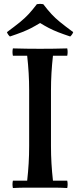

<svg xmlns="http://www.w3.org/2000/svg" viewBox="-20 -946 404 968"><path d="M45 2Q41 -17 45 -35H117Q122 -80 124.5 -122.5Q127 -165 127 -210V-490Q127 -535 124.5 -577.5Q122 -620 117 -665H45Q41 -684 45 -702Q80 -701 114 -700.5Q148 -700 182 -700Q217 -700 251 -700.5Q285 -701 319 -702Q323 -684 319 -665H247Q242 -620 239.5 -577.5Q237 -535 237 -490V-210Q237 -165 239.5 -122.5Q242 -80 247 -35H319Q323 -17 319 2Q285 0 251 0Q217 0 182 0Q148 0 114 0Q80 0 45 2ZM334 -762Q298 -774 272.5 -784Q247 -794 226 -805Q205 -816 182 -830Q159 -816 138 -805Q117 -794 91.5 -784Q66 -774 30 -762Q19 -772 15 -784Q57 -815 81.5 -835Q106 -855 124.5 -875Q143 -895 166 -925Q182 -928 198 -925Q221 -895 239.5 -875Q258 -855 282.5 -835Q307 -815 349 -784Q345 -772 334 -762Z"/></svg>

Font: Poltawski Nowy
Style: Regular
Weight: 400
Designer: Adam Pótawski, Mateusz Machalski, Borys Kosmynka, Ania Wieluska
Foundry: Capitalics.wtf
Version: Version 1.001;gftools[0.9.25]